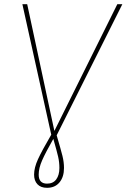

<svg xmlns="http://www.w3.org/2000/svg" viewBox="-20 -701 605 918"><path d="M251 -54Q271 14 278.5 44Q286 74 286 102Q286 145 264.5 171Q243 197 205 197Q175 197 159 180Q143 163 143 134Q143 101 161.5 60.5Q180 20 225 -57L87 -681H110L240 -75L541 -681H565ZM235 -37Q198 28 181.5 65.5Q165 103 165 134Q165 177 205 177Q234 177 249 156.5Q264 136 264 102Q264 75 258 48.5Q252 22 235 -37Z"/></svg>

Font: Fira Sans Thin
Style: Italic
Weight: 250
Italic angle: -8°
Designer: Carrois Corporate & Edenspiekermann AG
Foundry: Carrois Corporate GbR & Edenspiekermann AG
Version: Version 4.203